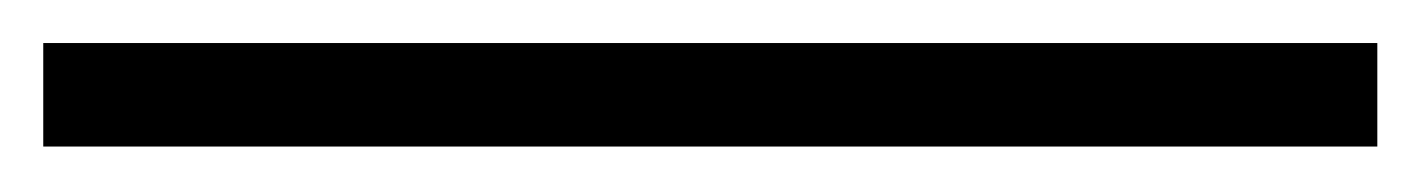

<svg xmlns="http://www.w3.org/2000/svg" viewBox="-22 41 644 87"><path d="M-2.4 107.4V60.5H602.1V107.4Z"/></svg>

Font: Liberation Mono
Style: Regular
Weight: 400
Monospace: yes
Designer: Steve Matteson
Foundry: Ascender Corporation
Version: Version 2.1.5